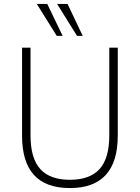

<svg xmlns="http://www.w3.org/2000/svg" viewBox="-20 -947 710 975"><path d="M335 8Q213 8 152.5 -58.5Q92 -125 92 -258V-705H135V-260Q135 -143 184.5 -88.5Q234 -34 335 -34Q436 -34 485.5 -88.5Q535 -143 535 -260V-705H578V-258Q578 -125 517 -58.5Q456 8 335 8ZM371 -765 270 -927H323L400 -765ZM268 -765 167 -927H220L298 -765Z"/></svg>

Font: Nunito Sans 10pt SemiCondensed ExtraLight
Style: Regular
Weight: 250
Width: 4
Designer: Vernon Adams
Foundry: Vernon Adams
Version: Version 3.101;gftools[0.9.27]